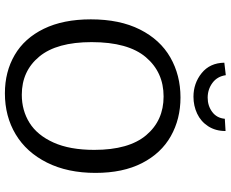

<svg xmlns="http://www.w3.org/2000/svg" viewBox="-99 -834 942 784"><g transform="rotate(90 372.0 -442.0)"><path d="M59 -342Q59 -460 100.5 -542.5Q142 -625 214.5 -666.5Q287 -708 378 -708Q466 -708 536 -668.5Q606 -629 646 -551Q686 -473 686 -361Q686 -247 644 -163Q602 -79 528.5 -35Q455 9 361 9Q273 9 204.5 -31Q136 -71 97.5 -150Q59 -229 59 -342ZM592 -356Q592 -497 532 -568Q472 -639 374 -639Q275 -639 213.5 -566.5Q152 -494 152 -345Q152 -203 211 -131.5Q270 -60 367 -60Q431 -60 481.5 -91.5Q532 -123 562 -189.5Q592 -256 592 -356ZM236 -887 287 -893Q292 -858 318.5 -838.5Q345 -819 379 -819Q412 -819 437 -837.5Q462 -856 465 -889L515 -892Q515 -851 495.5 -821Q476 -791 444 -776Q412 -761 375 -761Q320 -761 278.5 -794.5Q237 -828 236 -887Z"/></g></svg>

Font: Bitter Pro
Style: Regular
Weight: 400
Designer: Sol Matas, and Bitter project Authors
Foundry: Sol Matas
Version: Version 1.010